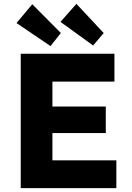

<svg xmlns="http://www.w3.org/2000/svg" viewBox="-20 -980 685 1000"><path d="M88 0V-700H576V-555H253V-425H531V-287H253V-145H586V0ZM465 -743 295 -866 378 -960 520 -808ZM148 -958 297 -808 243 -740 66 -860Z"/></svg>

Font: Mach
Style: Bold
Weight: 700
Version: Version 1.002